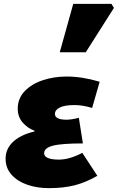

<svg xmlns="http://www.w3.org/2000/svg" viewBox="-20 -963 611 996"><path d="M9 -140Q9 -191 48 -227.5Q87 -264 159 -281V-285Q123 -298 97.5 -327.5Q72 -357 72 -399Q72 -452 107.5 -489.5Q143 -527 201 -546.5Q259 -566 326 -566Q406 -566 497 -539L458 -403Q409 -418 367 -418Q316 -418 290.5 -405.5Q265 -393 265 -372Q265 -342 325 -342Q351 -342 389 -352L410 -219Q298 -219 253.5 -207Q209 -195 209 -168Q209 -151 229.5 -143Q250 -135 285 -135Q340 -135 407 -170L485 -51Q426 -17 368 -2Q310 13 233 13Q173 13 122 -4.5Q71 -22 40 -56.5Q9 -91 9 -140ZM360 -943H558L571 -922L425 -692H290Z"/></svg>

Font: Nebula Sans Black
Style: Regular
Weight: 900
Italic angle: -9°
Designer: Paul D. Hunt for Adobe (as Source Sans)
Foundry: Nebula Entertainment & Broadcasting LLC
Version: Version 1.010